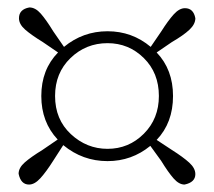

<svg xmlns="http://www.w3.org/2000/svg" viewBox="-20 -616 575 516"><path d="M128 -358Q128 -295 170.5 -255.5Q213 -216 269 -216Q326 -216 366.5 -256.5Q407 -297 407 -358Q407 -420 366.5 -460Q326 -500 269 -500Q211 -500 169.5 -460Q128 -420 128 -358ZM91 -358Q91 -429 136 -475L95 -503Q64 -522 47.5 -536.5Q31 -551 31 -567Q31 -591 59 -596Q75 -596 89.5 -579.5Q104 -563 123 -532L152 -490Q203 -532 269 -532Q335 -532 385 -490L413 -531Q432 -561 447 -577.5Q462 -594 477 -594Q500 -594 505 -567Q505 -551 489 -536Q473 -521 442 -503L401 -475Q445 -429 445 -358Q445 -286 401 -240L442 -213Q472 -194 488.5 -179Q505 -164 505 -148Q505 -126 476 -120Q461 -120 446.5 -136.5Q432 -153 413 -184L384 -224Q334 -183 269 -183Q202 -183 150 -226L123 -184Q104 -154 88.5 -137Q73 -120 58 -120Q36 -120 30 -149Q30 -165 46.5 -179.5Q63 -194 94 -213L135 -241Q91 -288 91 -358Z"/></svg>

Font: Minh Nguyen ExtraLight
Style: Regular
Weight: 250
Designer: Ryoko NISHIZUKA 西塚涼子 (kana & ideographs); Frank Grießhammer (Latin, Greek & Cyrillic); Wenlong ZHANG 张文龙 (bopomofo); San
Foundry: Adobe
Version: Version 1.100;July 7, 2023;FontCreator 14.0.0.2814 64-bit